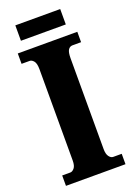

<svg xmlns="http://www.w3.org/2000/svg" viewBox="-161 -913 676 973"><g transform="rotate(-20 177.5 -426.0)"><path d="M18 0V-56H62Q73 -56 83.5 -68.5Q94 -81 94 -109V-601Q94 -633 83.5 -645.5Q73 -658 62 -658H18V-714H339V-658H293Q278 -658 269.5 -645Q261 -632 261 -600V-110Q261 -83 271 -69.5Q281 -56 293 -56H339V0ZM55 -769V-852H297V-769Z"/></g></svg>

Font: Noto Serif Tamil ExtraCondensed Black
Style: Italic
Weight: 900
Width: 2
Italic angle: -12°
Designer: Indian Type Foundry, Tom Grace, and the Monotype Design Team
Foundry: Monotype Imaging Inc.
Version: Version 2.003; ttfautohint (v1.8.4.7-5d5b)